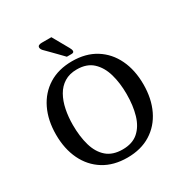

<svg xmlns="http://www.w3.org/2000/svg" viewBox="-207 -1073 1201 1254"><g transform="rotate(-30 393.5 -446.0)"><path d="M723.1 -344.2Q723.1 -236.8 683.8 -154.8Q644.5 -72.8 570.8 -26.9Q497.1 19 394 19Q291 19 217 -26.9Q143.1 -72.8 103.5 -154.8Q64 -236.8 64 -344.2Q64 -451.7 103.5 -533.7Q143.1 -615.7 217 -661.9Q291 -708 394 -708Q497.1 -708 570.8 -661.9Q644.5 -615.7 683.8 -533.7Q723.1 -451.7 723.1 -344.2ZM190.9 -344.2Q190.9 -256.3 210.7 -188.2Q230.5 -120.1 275.1 -81.5Q319.8 -43 394 -43Q467.8 -43 512 -81.8Q556.2 -120.6 576.2 -188.7Q596.2 -256.8 596.2 -344.2Q596.2 -427.2 576.7 -495.6Q557.1 -564 512.9 -605Q468.8 -646 394 -646Q338.4 -646 299.6 -621.8Q260.7 -597.7 236.8 -555.4Q212.9 -513.2 201.9 -458.7Q190.9 -404.3 190.9 -344.2ZM423.8 -791Q427.7 -784.7 430.7 -776.9Q433.6 -769 433.6 -763.2Q433.6 -750 415 -750H379.9Q379.9 -750 366.5 -763.9Q353 -777.8 334 -797.4Q314.9 -816.9 296.9 -835.2Q278.8 -853.5 270 -862.3Q260.7 -870.6 256.8 -878.4Q252.9 -886.2 252.9 -892.1Q252.9 -911.1 283.7 -911.1H356Z"/></g></svg>

Font: Artifika
Style: Regular
Weight: 400
Designer: Yulya Zhdanova, Ivan Petrov | Cyreal.org
Foundry: Cyreal.org
Version: Version 1.102; ttfautohint (v1.8.4.7-5d5b)